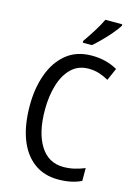

<svg xmlns="http://www.w3.org/2000/svg" viewBox="-139 -1016 781 1099"><g transform="rotate(15 251.0 -466.5)"><path d="M325 -648Q264 -648 223.5 -609Q183 -570 163 -504Q143 -438 143 -357Q143 -222 191.5 -144.5Q240 -67 329 -67Q363 -67 394.5 -74.5Q426 -82 455 -94V-18Q398 10 318 10Q234 10 174.5 -34.5Q115 -79 84 -161Q53 -243 53 -358Q53 -461 83.5 -544.5Q114 -628 174 -676.5Q234 -725 324 -725Q408 -725 476 -687L444 -614Q418 -629 388.5 -638.5Q359 -648 325 -648ZM444 -934Q431 -913 407 -884.5Q383 -856 355.5 -828.5Q328 -801 307 -783H253V-794Q279 -831 303.5 -870Q328 -909 344 -943H444Z"/></g></svg>

Font: Noto Sans Gurmukhi Condensed
Style: Regular
Weight: 400
Width: 3
Designer: Jelle Bosma - Monotype Design Team
Foundry: Monotype Imaging Inc.
Version: Version 2.004; ttfautohint (v1.8.4.7-5d5b)